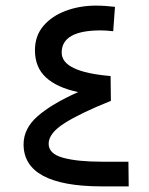

<svg xmlns="http://www.w3.org/2000/svg" viewBox="-20 -664 531 684"><path d="M375 -304.7Q264.6 -260.3 209 -224.6Q153.3 -189 153.3 -151.9Q153.3 -116.2 204.3 -102.1Q255.4 -87.9 343.8 -87.9H437.5L438.5 0H340.3Q64 -1 64 -149.9Q64 -206.1 114 -250Q164.1 -293.9 258.3 -335.9Q182.6 -352.1 143.6 -388.2Q104.5 -424.3 104.5 -484.9Q104.5 -536.1 134.3 -571.3Q164.1 -606.4 213.1 -625Q262.2 -643.6 320.3 -644Q354 -644 389.6 -639.6L383.3 -552.7Q359.4 -555.7 338.9 -555.7Q199.7 -555.7 199.7 -476.6Q199.7 -407.7 374 -393.1Z"/></svg>

Font: Vazir WOL
Style: Regular-WOL
Weight: 400
Designer: Saber Rastikerdar
Foundry: Saber Rastikerdar
Version: Version 27.2.2